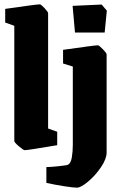

<svg xmlns="http://www.w3.org/2000/svg" viewBox="-20 -681 553 886"><path d="M46 -30V-562L4 -577V-640Q149 -661 164 -661Q169 -661 185.5 -643.5Q202 -626 202 -620V-88L244 -73V-11Q109 12 94 12Q88 12 67 -6Q46 -24 46 -30ZM326 -531 315 -654 449 -660 473 -632 463 -531ZM194 163V90Q211 90 250 86Q289 82 294 79Q307 72 311.5 45Q316 18 316 -12V-374L271 -388V-451Q417 -472 432 -472Q437 -472 454.5 -454Q472 -436 472 -430V23Q472 52 446 90.5Q420 129 386.5 157Q353 185 335 185Q319 185 277 178.5Q235 172 194 163Z"/></svg>

Font: Grenze ExtraBold
Style: Regular
Weight: 800
Designer: Renata Polastri
Foundry: Omnibus-Type
Version: Version 1.002; ttfautohint (v1.8)